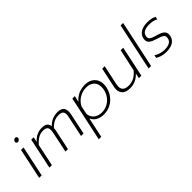

<svg xmlns="http://www.w3.org/2000/svg" viewBox="66 -1674 2827 2827"><g transform="rotate(-45 1480.0 -260.0)"><path d="M158 -622Q158 -628 159 -631Q162 -646 174.5 -657Q187 -668 203 -668Q218 -668 227 -657Q236 -646 233 -631Q229 -615 216 -604.5Q203 -594 188 -594Q175 -594 166.5 -602Q158 -610 158 -622ZM138 -480H190L88 0H36Z M351 -480H402L384 -399Q426 -449 477.5 -472Q529 -495 581 -495Q643 -495 672 -472.5Q701 -450 706 -406Q749 -453 800.5 -474Q852 -495 905 -495Q973 -495 1004 -467Q1035 -439 1035 -384Q1035 -354 1028 -322L960 0H908L975 -317Q983 -354 983 -377Q983 -416 960.5 -434Q938 -452 886 -452Q788 -452 708 -364Q708 -343 701 -314L635 0H583L649 -314Q657 -352 657 -377Q657 -416 635.5 -434Q614 -452 563 -452Q515 -452 469 -427Q423 -402 374 -346L301 0H249Z M1207 -480H1258L1237 -384Q1332 -495 1481 -495Q1572 -495 1628.5 -443Q1685 -391 1685 -302Q1685 -271 1678 -240Q1662 -164 1617.5 -106Q1573 -48 1509.5 -16.5Q1446 15 1372 15Q1303 15 1252.5 -12.5Q1202 -40 1177 -96L1110 219H1058ZM1626 -240Q1632 -270 1632 -296Q1632 -369 1588 -410.5Q1544 -452 1464 -452Q1388 -452 1323 -413Q1258 -374 1222 -306L1194 -175Q1199 -107 1248 -67Q1297 -27 1373 -27Q1431 -27 1484 -53.5Q1537 -80 1574.5 -128.5Q1612 -177 1626 -240Z M1757 -121Q1757 -144 1763 -171L1829 -480H1881L1815 -170Q1810 -143 1810 -126Q1810 -27 1932 -27Q1991 -27 2041.5 -53Q2092 -79 2139 -136L2213 -480H2266L2164 0H2112L2129 -80Q2041 15 1919 15Q1838 15 1797.5 -21.5Q1757 -58 1757 -121Z M2471 -739H2523L2366 0H2314Z M2503 -32 2513 -77Q2545 -54 2588.5 -40.5Q2632 -27 2677 -27Q2830 -27 2830 -137Q2830 -166 2803.5 -184Q2777 -202 2705 -223Q2637 -243 2603.5 -268Q2570 -293 2570 -337Q2570 -350 2573 -366Q2587 -430 2641.5 -462.5Q2696 -495 2783 -495Q2869 -495 2925 -465L2916 -420Q2863 -452 2776 -452Q2712 -452 2672.5 -431Q2633 -410 2624 -366Q2621 -353 2621 -343Q2621 -323 2633 -309.5Q2645 -296 2672 -284.5Q2699 -273 2750 -259Q2821 -238 2851.5 -212Q2882 -186 2882 -145Q2882 -127 2878 -111Q2851 15 2669 15Q2625 15 2576.5 1.5Q2528 -12 2503 -32Z"/></g></svg>

Font: Prompt ExtraLight
Style: Italic
Weight: 275
Italic angle: -12°
Designer: Katatrad Team
Foundry: CadsonDemak
Version: Version 1.000